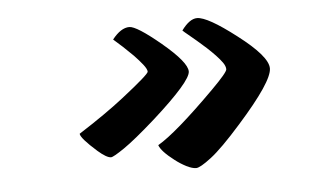

<svg xmlns="http://www.w3.org/2000/svg" viewBox="-36 -455 797 474"><g transform="rotate(-5 362.0 -217.5)"><path d="M428.2 -374.5Q448.2 -401.9 466.8 -401.9Q492.7 -401.9 562.5 -348.1Q635.3 -292.5 635.3 -262.7Q635.3 -230 546.9 -130.9Q498.5 -76.2 470.5 -54.7Q442.4 -33.2 432.6 -33.2Q422.9 -33.2 408.4 -40.5Q394 -47.9 380.9 -58.1Q349.6 -82 344.2 -97.7Q389.6 -124 488.3 -222.7Q527.8 -262.2 527.8 -269.8Q527.8 -277.3 521.5 -286.4Q515.1 -295.4 505.6 -305.4Q496.1 -315.4 484.4 -326.2Q472.7 -336.9 461.4 -346.4Q450.2 -356 441.2 -363.3Q432.1 -370.6 428.2 -374.5ZM153.3 -142.6Q221.2 -186 266.1 -221.2Q334 -274.4 334 -280.8Q334 -287.1 325 -298.6Q315.9 -310.1 303.7 -322.8Q277.8 -348.6 255.9 -367.2Q277.3 -394.5 298.3 -394.5Q316.4 -394.5 375 -345.7Q435.1 -295.4 435.1 -272.5Q435.1 -248.5 338.9 -162.1Q286.6 -115.7 259 -96.9Q231.4 -78.1 225.6 -78.1Q214.8 -78.1 193.4 -96.7Q154.3 -131.3 153.3 -142.6Z"/></g></svg>

Font: Molle
Style: Regular
Weight: 400
Italic angle: -22°
Designer: Elena Albertoni
Foundry: Elena Albertoni
Version: Version 1.001; ttfautohint (v0.92) -l 12 -r 12 -G 200 -x 10 